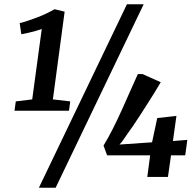

<svg xmlns="http://www.w3.org/2000/svg" viewBox="-20 -835 924 906"><path d="M54.5 -356.5 132 -366 177 -698Q165 -694 148 -689Q131 -684 113.2 -680Q95.5 -676 80.5 -673.5L73 -726Q91.5 -730.5 114.2 -738Q137 -745.5 160 -754.5Q183 -763.5 203.5 -773.5Q224 -783.5 237.5 -791.5L285 -780L229.5 -366L311.5 -356.5L305.5 -312.5H48.5ZM579 -815H658L242.5 51H163.5ZM675 0 688.5 -102H485.5L468.5 -148Q490 -183 512.5 -227.5Q535 -272 556.2 -319.2Q577.5 -366.5 596.5 -409.8Q615.5 -453 630.5 -485.5H652.5L738.5 -447Q724.5 -423 707.8 -396Q691 -369 673.2 -341.2Q655.5 -313.5 638.5 -287.2Q621.5 -261 606.5 -239Q591.5 -217 580 -201.5Q572.5 -191 563.8 -177.8Q555 -164.5 544 -153L697.5 -163.5L722 -278L812.5 -288L796 -169.5L864 -175L854 -102H787L772.5 0Z"/></svg>

Font: Merriweather 24pt
Style: Bold Italic
Weight: 700
Italic angle: -7.8°
Designer: Eben Sorkin
Foundry: Eben Sorkin
Version: Version 2.101